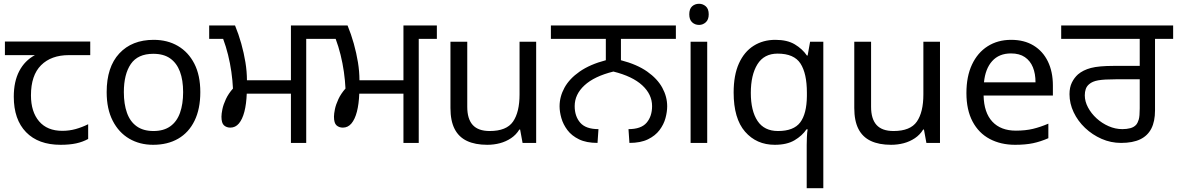

<svg xmlns="http://www.w3.org/2000/svg" viewBox="-20 -757 6234 1017"><path d="M301 10Q183 10 118 -57Q53 -124 53 -245Q53 -325 82 -380.5Q111 -436 165 -465H6V-537H458V-465H345Q251 -465 197.5 -411.5Q144 -358 144 -252Q144 -165 187 -114.5Q230 -64 310 -64Q347 -64 381 -73.5Q415 -83 447 -99V-21Q418 -5 383 2.5Q348 10 301 10Z M1041 -269Q1041 -180 1010.5 -117.5Q980 -55 924 -22.5Q868 10 791 10Q720 10 664.5 -22.5Q609 -55 577 -117.5Q545 -180 545 -269Q545 -402 612 -474Q679 -546 794 -546Q867 -546 922.5 -513.5Q978 -481 1009.5 -419.5Q1041 -358 1041 -269ZM636 -269Q636 -206 652.5 -159.5Q669 -113 704 -88Q739 -63 793 -63Q847 -63 882 -88Q917 -113 933.5 -159.5Q950 -206 950 -269Q950 -333 933 -378Q916 -423 881.5 -447.5Q847 -472 792 -472Q710 -472 673 -418Q636 -364 636 -269Z M1521 0V-261H1287Q1285 -206 1274.5 -165.5Q1264 -125 1245.5 -103Q1227 -81 1200 -81Q1180 -81 1166.5 -93Q1153 -105 1153 -139Q1153 -154 1158 -178.5Q1163 -203 1176.5 -232Q1190 -261 1214 -288Q1212 -331 1205.5 -376.5Q1199 -422 1188 -466.5Q1177 -511 1162 -551H1088V-622H1225Q1244 -576 1258 -526Q1272 -476 1280 -427Q1288 -378 1288 -332H1521V-622H1698V-551H1602V0Z M2117 0V-261H1883Q1881 -206 1870.5 -165.5Q1860 -125 1841.5 -103Q1823 -81 1796 -81Q1776 -81 1762.5 -93Q1749 -105 1749 -139Q1749 -154 1754 -178.5Q1759 -203 1772.5 -232Q1786 -261 1810 -288Q1808 -331 1801.5 -376.5Q1795 -422 1784 -466.5Q1773 -511 1758 -551H1684V-622H1821Q1840 -576 1854 -526Q1868 -476 1876 -427Q1884 -378 1884 -332H2117V-622H2294V-551H2198V0Z M2820 -536V0H2748L2735 -71H2731Q2714 -43 2687 -25Q2660 -7 2628 1.5Q2596 10 2561 10Q2497 10 2453.5 -10.5Q2410 -31 2388 -74Q2366 -117 2366 -185V-536H2455V-191Q2455 -127 2484 -95Q2513 -63 2574 -63Q2663 -63 2697.5 -113Q2732 -163 2732 -257V-536Z M3145 0Q3086 0 3047 -19Q3008 -38 2985.5 -68Q2963 -98 2953.5 -131.5Q2944 -165 2944 -194Q2944 -245 2970 -292.5Q2996 -340 3050.5 -378Q3105 -416 3189 -438V-551H2898V-622H3560V-551H3269V-438Q3354 -416 3408 -378Q3462 -340 3488 -292.5Q3514 -245 3514 -194Q3514 -165 3505 -131.5Q3496 -98 3473.5 -68Q3451 -38 3412 -19Q3373 0 3314 0L3309 -73Q3376 -73 3405 -107Q3434 -141 3434 -195Q3434 -257 3382 -305Q3330 -353 3229 -378Q3128 -353 3076 -305Q3024 -257 3024 -195Q3024 -141 3053.5 -107Q3083 -73 3150 -73Z M3726 -536V0H3638V-536ZM3683 -737Q3703 -737 3718.5 -723.5Q3734 -710 3734 -681Q3734 -653 3718.5 -639Q3703 -625 3683 -625Q3661 -625 3646 -639Q3631 -653 3631 -681Q3631 -710 3646 -723.5Q3661 -737 3683 -737Z M4253 11Q4253 -7 4254 -31Q4255 -55 4258 -72H4252Q4229 -38 4188.5 -14Q4148 10 4084 10Q3987 10 3926.5 -59.5Q3866 -129 3866 -267Q3866 -359 3894 -421Q3922 -483 3972 -514.5Q4022 -546 4087 -546Q4150 -546 4190 -522Q4230 -498 4254 -463H4258L4271 -536H4341V240H4253ZM4101 -63Q4184 -63 4218.5 -108.5Q4253 -154 4254 -248V-266Q4254 -368 4220 -420.5Q4186 -473 4099 -473Q4027 -473 3992 -416.5Q3957 -360 3957 -265Q3957 -170 3992.5 -116.5Q4028 -63 4101 -63Z M4959 -536V0H4887L4874 -71H4870Q4853 -43 4826 -25Q4799 -7 4767 1.5Q4735 10 4700 10Q4636 10 4592.5 -10.5Q4549 -31 4527 -74Q4505 -117 4505 -185V-536H4594V-191Q4594 -127 4623 -95Q4652 -63 4713 -63Q4802 -63 4836.5 -113Q4871 -163 4871 -257V-536Z M5336 -546Q5405 -546 5454.5 -516Q5504 -486 5530.5 -431.5Q5557 -377 5557 -304V-251H5190Q5192 -160 5236.5 -112.5Q5281 -65 5361 -65Q5412 -65 5451.5 -74.5Q5491 -84 5533 -102V-25Q5492 -7 5452 1.5Q5412 10 5357 10Q5281 10 5222.5 -21Q5164 -52 5131.5 -113.5Q5099 -175 5099 -264Q5099 -352 5128.5 -415Q5158 -478 5211.5 -512Q5265 -546 5336 -546ZM5335 -474Q5272 -474 5235.5 -433.5Q5199 -393 5192 -321H5465Q5465 -367 5451 -401Q5437 -435 5408.5 -454.5Q5380 -474 5335 -474Z M5918 0Q5864 0 5815 -21.5Q5766 -43 5727.5 -79.5Q5689 -116 5667 -162.5Q5645 -209 5645 -258Q5645 -294 5657.5 -319.5Q5670 -345 5690 -363Q5717 -386 5758.5 -397Q5800 -408 5880 -408H6017V-551H5601V-622H6194V-551H6098V-172Q6098 -114 6078.5 -76Q6059 -38 6019.5 -19Q5980 0 5918 0ZM5925 -73Q5948 -73 5967 -78Q5986 -83 5998 -96Q6007 -107 6012 -124.5Q6017 -142 6017 -183V-337H5890Q5828 -337 5797 -331.5Q5766 -326 5749 -311Q5736 -300 5731 -285Q5726 -270 5726 -252Q5726 -220 5743 -188Q5760 -156 5788.5 -130Q5817 -104 5852.5 -88.5Q5888 -73 5925 -73Z"/></svg>

Font: gurmukhi25
Style: Book
Weight: 400
Designer: Jelle Bosma - Monotype Design Team
Foundry: Monotype Imaging Inc.
Version: Version 2.003